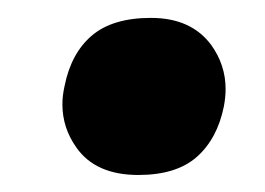

<svg xmlns="http://www.w3.org/2000/svg" viewBox="-20 -418 304 220"><path d="M138.5 -217.5Q89.5 -217.5 67.5 -249Q51.5 -271.5 51.5 -298.5Q51.5 -308.5 54 -319.5Q61.5 -357 85.2 -377.2Q109 -397.5 153 -397.5Q199 -397.5 222 -366.5Q238.5 -343.5 238.5 -316Q238.5 -306.5 236.5 -296Q229 -259 205.5 -238.2Q182 -217.5 138.5 -217.5Z"/></svg>

Font: Heraclito
Style: Bold Italic
Weight: 700
Italic angle: -12°
Designer: Kostas Bartsokas (font) & Cristiano Sobral (main changes)
Foundry: Kostas Bartsokas (font) & Cristiano Sobral (main changes)
Version: Version 1.00;July 8, 2020;FontCreator 13.0.0.2655 64-bit